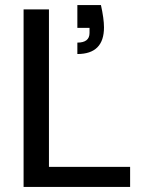

<svg xmlns="http://www.w3.org/2000/svg" viewBox="-20 -737 577 757"><path d="M73 0V-700H173V-79H493V0ZM285 -569Q333 -569 333 -607V-627H285V-717H378Q390 -663 390 -629Q390 -524 285 -524Z"/></svg>

Font: AWOL-DM Medium
Style: Regular
Weight: 500
Designer: Colophon Foundry, Jonny Pinhorn, Mikhail Sharanda
Foundry: Colophon Foundry
Version: Version 1.000;Glyphs 3.2.3 (3260)